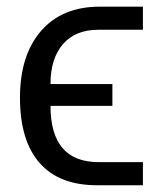

<svg xmlns="http://www.w3.org/2000/svg" viewBox="-20 -548 482 568"><path d="M402.8 0H266.6Q154.8 0 96.9 -66.2Q39.1 -132.3 39.1 -259.3Q39.1 -384.3 101.3 -456.3Q163.6 -528.3 274.9 -528.3H402.8V-460H271Q203.1 -460 166.3 -417.5Q129.4 -375 129.4 -299.3H312.5V-234.9H129.4Q129.4 -68.4 271.5 -68.4H402.8Z"/></svg>

Font: Arimo Nerd Font
Style: Regular
Weight: 400
Designer: Steve Matteson
Foundry: Monotype Imaging Inc.
Version: Version 1.33;Nerd Fonts 3.2.1